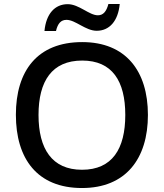

<svg xmlns="http://www.w3.org/2000/svg" viewBox="-20 -937 825 967"><path d="M204 -781H262C271 -819 287 -837 315 -837C360 -837 411 -782 467 -782C531 -782 575 -831 583 -917H526C516 -879 500 -860 473 -860C429 -860 378 -916 321 -916C256 -916 212 -867 204 -781ZM725 -358C725 -580 613 -725 394 -725C167 -725 60 -579 60 -359C60 -138 167 10 393 10C613 10 725 -137 725 -358ZM174 -358C174 -529 242 -632 394 -632C545 -632 611 -529 611 -358C611 -187 545 -82 393 -82C242 -82 174 -187 174 -358Z"/></svg>

Font: Noto Sans Hanifi Rohingya Medium
Style: Regular
Weight: 500
Designer: Monotype Design Team and DaltonMaag
Foundry: Google LLC
Version: Version 2.102